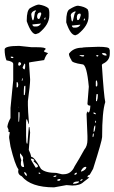

<svg xmlns="http://www.w3.org/2000/svg" viewBox="-24 -805 495 831"><path d="M58.6 -606.4 113.3 -600.6H135.7Q173.8 -600.6 173.8 -592.8L166 -584Q166 -580.1 183.6 -575.2V-574.2Q174.8 -567.4 167 -544.9L109.4 -536.1L101.6 -534.2V-532.2L106.4 -460.9Q106.4 -438.5 96.7 -367.2V-349.6Q96.7 -329.1 101.6 -268.6L100.6 -267.6L92.8 -288.1H89.8L88.9 -273.4V-217.8Q88.9 -183.6 92.8 -183.6H94.7L100.6 -253.9L101.6 -254.9H103.5L106.4 -231.4L100.6 -156.2Q109.4 -137.7 111.3 -126Q125 -126 153.3 -74.2Q171.9 -56.6 219.7 -56.6L244.1 -50.8H251Q284.2 -50.8 298.8 -85Q318.4 -116.2 340.8 -157.2Q354.5 -172.9 354.5 -200.2V-215.8L350.6 -311.5L353.5 -323.2Q354.5 -323.2 356.4 -318.4H359.4Q365.2 -318.4 367.2 -347.7Q354.5 -347.7 354.5 -356.4L360.4 -429.7Q351.6 -526.4 333 -526.4Q285.2 -533.2 285.2 -544.9Q274.4 -561.5 274.4 -572.3Q293 -598.6 332 -598.6Q332 -600.6 401.4 -602.5Q449.2 -602.5 449.2 -592.8L451.2 -586.9V-572.3Q451.2 -542 419.9 -528.3L417 -524.4V-522.5Q425.8 -387.7 431.6 -363.3Q418 -322.3 418 -211.9Q418 -197.3 378.9 -74.2Q364.3 -47.9 363.3 -47.9Q356.4 -46.9 354.5 -40V-38.1H362.3V-37.1Q361.3 -35.2 337.9 -17.6Q322.3 -2 289.1 -2L263.7 -3.9L210 5.9Q109.4 5.9 70.3 -42Q54.7 -48.8 54.7 -62.5L55.7 -72.3Q41 -90.8 21.5 -170.9L15.6 -208V-214.8L18.6 -232.4L12.7 -234.4V-244.1L7.8 -255.9Q9.8 -273.4 21.5 -293.9V-337.9L33.2 -458V-528.3Q33.2 -539.1 3.9 -543.9Q-3.9 -564.5 -3.9 -590.8Q-3.9 -606.4 58.6 -606.4ZM419.9 -575.2 417 -572.3Q424.8 -564.5 434.6 -564.5H437.5Q437.5 -575.2 424.8 -575.2ZM337.9 -566.4H320.3V-564.5L331.1 -560.5H337.9L340.8 -564.5ZM395.5 -566.4 391.6 -564.5 395.5 -560.5H399.4L402.3 -564.5L399.4 -566.4ZM27.3 -559.6H22.5V-557.6Q22.5 -553.7 30.3 -553.7H32.2L34.2 -556.6Q33.2 -559.6 27.3 -559.6ZM57.6 -536.1Q54.7 -530.3 54.7 -524.4L57.6 -520.5H60.5Q67.4 -524.4 67.4 -529.3Q66.4 -536.1 57.6 -536.1ZM85 -526.4 82 -530.3 74.2 -513.7V-511.7Q77.1 -504.9 83 -504.9Q85 -510.7 85 -518.6ZM70.3 -456.1V-455.1H72.3L75.2 -465.8H74.2Q70.3 -465.8 70.3 -456.1ZM395.5 -456.1H391.6L390.6 -451.2V-433.6L391.6 -430.7H393.6Q397.5 -431.6 397.5 -437.5V-445.3ZM50.8 -449.2H47.9V-443.4V-433.6V-426.8H50.8Q54.7 -426.8 54.7 -439.5Q53.7 -449.2 50.8 -449.2ZM79.1 -413.1V-393.6H83Q85.9 -405.3 85.9 -420.9V-433.6H83Q79.1 -433.6 79.1 -413.1ZM399.4 -397.5H393.6L391.6 -378.9V-367.2H395.5Q399.4 -379.9 399.4 -390.6ZM58.6 -340.8 56.6 -342.8V-340.8ZM57.6 -320.3H56.6L55.7 -313.5V-278.3H58.6L60.5 -302.7V-318.4ZM381.8 -318.4H380.9V-314.5Q380.9 -311.5 390.6 -310.5L391.6 -311.5V-312.5Q385.7 -318.4 381.8 -318.4ZM391.6 -282.2H388.7L387.7 -276.4V-274.4H391.6V-280.3ZM380.9 -234.4H381.8Q387.7 -234.4 388.7 -261.7H387.7Q381.8 -260.7 380.9 -234.4ZM377 -217.8V-211.9H377.9Q381.8 -212.9 381.8 -221.7V-227.5H380.9Q377 -226.6 377 -217.8ZM64.5 -140.6H62.5V-135.7Q62.5 -125 68.4 -111.3Q66.4 -105.5 66.4 -98.6V-92.8Q68.4 -82 77.1 -82L80.1 -83V-85Q77.1 -104.5 75.2 -111.3L76.2 -119.1V-121.1Q76.2 -127 64.5 -140.6ZM111.3 -118.2H109.4V-117.2Q109.4 -113.3 128.9 -82V-80.1H135.7L140.6 -85V-85.9Q140.6 -90.8 121.1 -107.4V-108.4L125 -111.3Q121.1 -118.2 111.3 -118.2ZM326.2 -64.5 328.1 -62.5H329.1Q349.6 -70.3 349.6 -82L346.7 -83Q335 -83 326.2 -64.5ZM83 -60.5 80.1 -57.6Q84 -47.9 89.8 -43.9H91.8V-47.9Q91.8 -54.7 83 -60.5ZM145.5 -58.6 142.6 -56.6V-55.7L145.5 -52.7H150.4V-55.7ZM297.9 -48.8H300.8Q306.6 -48.8 308.6 -54.7V-57.6H307.6Q297.9 -56.6 297.9 -48.8ZM217.8 -45.9 208 -43V-39.1H209Q218.8 -39.1 219.7 -43V-45.9ZM323.2 -24.4V-22.5H325.2Q332 -22.5 333 -28.3V-30.3H332Q324.2 -27.3 323.2 -24.4ZM233.4 -30.3 224.6 -28.3V-22.5H230.5Q235.4 -22.5 237.3 -27.3V-30.3ZM292 -11.7V-9.8H300.8Q318.4 -12.7 318.4 -19.5H312.5Q296.9 -19.5 292 -11.7ZM144.5 -785.2Q170.9 -781.2 185.5 -769.5Q189.5 -761.7 189.5 -752V-738.3Q189.5 -698.2 144.5 -662.1L130.9 -657.2Q111.3 -657.2 91.8 -712.9V-717.8Q91.8 -758.8 105.5 -769.5Q132.8 -785.2 144.5 -785.2ZM111.3 -742.2Q114.3 -716.8 119.1 -716.8Q123 -718.8 127 -751L130.9 -756.8V-760.7H129.9Q111.3 -754.9 111.3 -742.2ZM136.7 -736.3V-733.4Q136.7 -724.6 142.6 -722.7H144.5Q148.4 -722.7 154.3 -743.2V-748L152.3 -751H150.4Q138.7 -751 136.7 -736.3ZM167 -722.7 168.9 -720.7H171.9L172.9 -727.5V-729.5H171.9Q169.9 -729.5 167 -722.7ZM153.3 -703.1 116.2 -699.2Q116.2 -693.4 123 -690.4H133.8Q144.5 -690.4 153.3 -702.1ZM313.5 -780.3Q342.8 -776.4 355.5 -764.6Q359.4 -756.8 359.4 -747.1V-733.4Q359.4 -694.3 313.5 -657.2L302.7 -652.3Q281.2 -652.3 262.7 -708V-712.9Q262.7 -755.9 276.4 -764.6Q301.8 -780.3 313.5 -780.3ZM282.2 -738.3Q285.2 -711.9 289.1 -711.9Q292 -712.9 298.8 -746.1L302.7 -752V-755.9H300.8Q282.2 -749 282.2 -738.3ZM308.6 -730.5V-728.5Q308.6 -718.8 312.5 -717.8H313.5Q320.3 -717.8 325.2 -738.3V-743.2L323.2 -746.1H320.3Q309.6 -746.1 308.6 -730.5ZM337.9 -717.8V-716.8H342.8L343.8 -722.7V-724.6H342.8Q338.9 -724.6 337.9 -717.8ZM323.2 -698.2 287.1 -694.3Q287.1 -688.5 293.9 -685.5H303.7Q315.4 -685.5 323.2 -696.3Z"/></svg>

Font: Love Ya Like A Sister
Style: Regular
Weight: 400
Designer: Kimberly Geswein
Foundry: Kimberly Geswein
Version: Version 1.002 2007